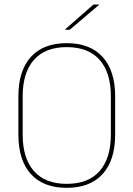

<svg xmlns="http://www.w3.org/2000/svg" viewBox="-20 -844 606 872"><path d="M283 9Q176.5 9 120 -53.8Q63.5 -116.5 63.5 -232.5V-406.5Q63.5 -522.5 120 -585.2Q176.5 -648 283 -648Q389.5 -648 446.2 -585.2Q503 -522.5 503 -406.5V-232.5Q503 -116.5 446.2 -53.8Q389.5 9 283 9ZM283 -9Q381.5 -9 432.5 -67.2Q483.5 -125.5 483.5 -232.5V-407Q483.5 -514 432.5 -572Q381.5 -630 283 -630Q185 -630 134 -572Q83 -514 83 -407V-232.5Q83 -125.5 134 -67.2Q185 -9 283 -9ZM274.5 -709.5 404.5 -823.5H430.5V-822.5L297 -709H274.5Z"/></svg>

Font: Anek Malayalam Medium Thin
Style: Regular
Weight: 250
Version: Version 1.003